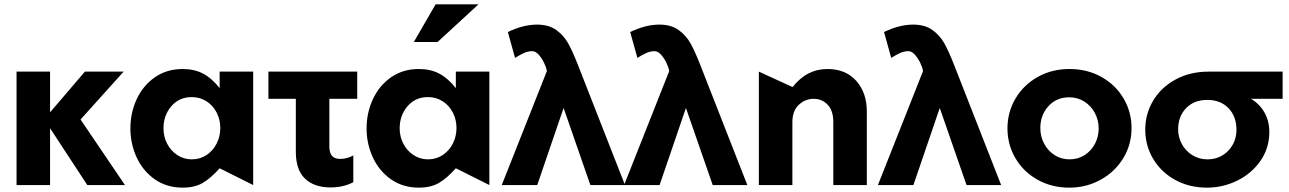

<svg xmlns="http://www.w3.org/2000/svg" viewBox="-20 -850 5923 882"><path d="M210 -521H56V0H210V-261L381 0H554L350 -301L548 -521H370L210 -334Z M861 -404Q899 -404 929 -384.5Q959 -365 975.5 -332.5Q992 -300 992 -262Q992 -224 975.5 -191Q959 -158 929 -138Q899 -118 861 -118Q824 -118 794 -138Q764 -158 747.5 -190.5Q731 -223 731 -260Q731 -320 767 -362Q803 -404 861 -404ZM1143 -521H989V-445Q954 -490 913.5 -511.5Q873 -533 819 -533Q746 -533 691.5 -495Q637 -457 608 -394.5Q579 -332 579 -260Q579 -189 608 -126.5Q637 -64 691.5 -26Q746 12 819 12Q874 12 911 -9.5Q948 -31 989 -77L1143 0Z M1621 -521V-396H1493V-178Q1493 -148 1505 -134Q1517 -120 1543 -120Q1574 -120 1603 -136V-13Q1557 11 1499 11Q1423 11 1381 -29.5Q1339 -70 1339 -152V-396H1213V-521Z M1946 -404Q1984 -404 2014 -384.5Q2044 -365 2060.5 -332.5Q2077 -300 2077 -262Q2077 -224 2060.5 -191Q2044 -158 2014 -138Q1984 -118 1946 -118Q1909 -118 1879 -138Q1849 -158 1832.5 -190.5Q1816 -223 1816 -260Q1816 -320 1852 -362Q1888 -404 1946 -404ZM2228 -521H2074V-445Q2039 -490 1998.5 -511.5Q1958 -533 1904 -533Q1831 -533 1776.5 -495Q1722 -457 1693 -394.5Q1664 -332 1664 -260Q1664 -189 1693 -126.5Q1722 -64 1776.5 -26Q1831 12 1904 12Q1959 12 1996 -9.5Q2033 -31 2074 -77L2228 0ZM1881 -657H1990L2178 -830H1981Z M2285 0H2448L2569 -354L2692 0H2851L2634 -554Q2610 -615 2590 -651Q2570 -687 2535.5 -712Q2501 -737 2447 -737Q2384 -737 2313 -703L2346 -584Q2368 -598 2387 -606.5Q2406 -615 2425 -615Q2440 -615 2454.5 -599Q2469 -583 2479.5 -561Q2490 -539 2492 -524V-523Z M2847 0H3010L3131 -354L3254 0H3413L3196 -554Q3172 -615 3152 -651Q3132 -687 3097.5 -712Q3063 -737 3009 -737Q2946 -737 2875 -703L2908 -584Q2930 -598 2949 -606.5Q2968 -615 2987 -615Q3002 -615 3016.5 -599Q3031 -583 3041.5 -561Q3052 -539 3054 -524V-523Z M3781 -533Q3686 -533 3621 -450L3466 -521V0H3620V-289Q3620 -341 3649.5 -368.5Q3679 -396 3718 -396Q3756 -396 3782 -369Q3808 -342 3808 -289V0H3962V-337Q3962 -424 3913.5 -478.5Q3865 -533 3781 -533Z M4013 0H4176L4297 -354L4420 0H4579L4362 -554Q4338 -615 4318 -651Q4298 -687 4263.5 -712Q4229 -737 4175 -737Q4112 -737 4041 -703L4074 -584Q4096 -598 4115 -606.5Q4134 -615 4153 -615Q4168 -615 4182.5 -599Q4197 -583 4207.5 -561Q4218 -539 4220 -524V-523Z M5178 -262Q5178 -336 5141 -398.5Q5104 -461 5039 -497Q4974 -533 4893 -533Q4812 -533 4747 -496.5Q4682 -460 4645 -397.5Q4608 -335 4608 -260Q4608 -186 4644.5 -123.5Q4681 -61 4746 -24.5Q4811 12 4892 12Q4970 12 5035.5 -24Q5101 -60 5139.5 -122.5Q5178 -185 5178 -262ZM5027 -260Q5027 -222 5010 -189.5Q4993 -157 4962.5 -137.5Q4932 -118 4893 -118Q4855 -118 4824.5 -137.5Q4794 -157 4776.5 -190Q4759 -223 4759 -262Q4759 -321 4796 -362Q4833 -403 4892 -403Q4930 -403 4961 -383.5Q4992 -364 5009.5 -331Q5027 -298 5027 -260Z M5811 -244Q5811 -170 5770.5 -111.5Q5730 -53 5664 -20.5Q5598 12 5525 12Q5443 12 5378.5 -23.5Q5314 -59 5277.5 -120Q5241 -181 5241 -254Q5241 -327 5277.5 -388Q5314 -449 5380.5 -485Q5447 -521 5533 -521H5872V-396H5727Q5767 -372 5789 -332.5Q5811 -293 5811 -244ZM5660 -254Q5660 -315 5623.5 -353Q5587 -391 5526 -391Q5465 -391 5428.5 -353Q5392 -315 5392 -256Q5392 -220 5409 -188.5Q5426 -157 5457 -137.5Q5488 -118 5526 -118Q5584 -118 5622 -157.5Q5660 -197 5660 -254Z"/></svg>

Font: Geom
Style: Bold
Weight: 700
Version: Version 1.102